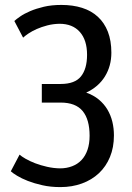

<svg xmlns="http://www.w3.org/2000/svg" viewBox="-20 -741 530 771"><path d="M222.2 10.3Q183.1 10.3 150.4 2.9Q117.7 -4.4 92 -14.4Q66.4 -24.4 48.8 -35.2Q31.2 -45.9 23.4 -53.2L58.6 -120.1Q66.4 -112.8 83 -103.3Q99.6 -93.8 121.3 -85.4Q143.1 -77.1 168.7 -71.3Q194.3 -65.4 220.7 -64.9Q247.6 -64.9 269.8 -73.5Q292 -82 307.4 -98.4Q322.8 -114.7 331.3 -139.2Q339.8 -163.6 339.8 -195.8Q339.8 -261.2 311.8 -295.2Q283.7 -329.1 223.6 -329.1H147.9V-403.8H223.6Q280.8 -403.8 305.2 -434.3Q329.6 -464.8 329.6 -521Q329.6 -580.1 300.5 -612.8Q271.5 -645.5 218.8 -645.5Q192.9 -645 169.7 -638.9Q146.5 -632.8 127.7 -624.5Q108.9 -616.2 94.7 -606.7Q80.6 -597.2 72.8 -589.8L37.6 -656.7Q45.4 -664.1 61.3 -675Q77.1 -686 101.1 -696.3Q125 -706.5 156.2 -713.9Q187.5 -721.2 226.6 -721.2Q272.5 -721.2 309.6 -709.5Q346.7 -697.8 372.8 -673.8Q398.9 -649.9 413.1 -613.8Q427.2 -577.6 427.2 -529.3Q427.2 -476.1 401.4 -434.1Q375.5 -392.1 326.2 -369.1Q355.5 -358.9 376.7 -341.3Q397.9 -323.7 411.4 -301Q424.8 -278.3 431.2 -252Q437.5 -225.6 437.5 -197.3Q437.5 -148.9 421.6 -110.6Q405.8 -72.3 377.2 -45.4Q348.6 -18.6 309.1 -4.2Q269.5 10.3 222.7 10.3Z"/></svg>

Font: Ufes Sans
Style: Regular
Weight: 400
Designer: Ricardo Esteves, Filipe Motta, Cassio Ferreira, Ana Quintelato & Breno Mello
Foundry: ProDesignUfes - Ricardo Esteves, Filipe Motta, Cassio Ferreira, Ana Quintelato & Breno Mello (This is a derivative work,
Version: Version 2.0